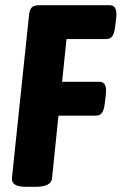

<svg xmlns="http://www.w3.org/2000/svg" viewBox="-20 -720 470 742"><path d="M82 2Q51 2 38 -6.5Q25 -15 26 -31L92 -660Q94 -681 102 -690.5Q110 -700 133 -700H404Q435 -700 429 -650L425 -617Q422 -591 414 -580Q406 -569 390 -569H237L220 -404H364Q395 -404 389 -354L385 -321Q382 -295 374 -284Q366 -273 350 -273H206L181 -31Q178 2 117 2Z"/></svg>

Font: Asap Condensed
Style: Bold Italic
Weight: 700
Width: 3
Italic angle: -6°
Designer: Pablo Cosgaya
Foundry: Omnibus-Type
Version: Version 3.001; ttfautohint (v1.8.4.7-5d5b)